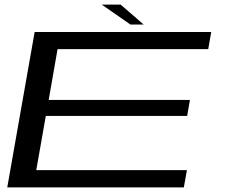

<svg xmlns="http://www.w3.org/2000/svg" viewBox="-20 -814 976 834"><path d="M11.5 0 130.5 -675H897.5L884.5 -600.5H230L191.5 -380H805L793 -310.5H179L137.5 -75H792L778.5 0ZM546.5 -707.5 422 -794H504L604 -707.5Z"/></svg>

Font: Anybody UltraExpanded Regular
Style: Italic
Weight: 400
Width: 9
Italic angle: -10°
Designer: Tyler Finck
Foundry: Etcetera Type Company
Version: Version 1.010; ttfautohint (v1.8.3) -l 8 -r 50 -G 200 -x 14 